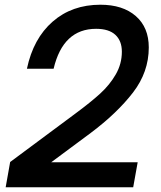

<svg xmlns="http://www.w3.org/2000/svg" viewBox="-20 -793 680 813"><path d="M4 0 23 -107 299 -312Q364 -360 404.5 -397Q445 -434 470.5 -478.5Q496 -523 496 -574Q496 -620 468.5 -645.5Q441 -671 387 -671Q247 -671 207 -502H94Q121 -630 203 -701.5Q285 -773 405 -773Q500 -773 555 -725Q610 -677 610 -592Q610 -488 543 -401Q476 -314 364 -230L197 -106H563L544 0Z"/></svg>

Font: Open Sauce One Medium Italic
Style: Regular
Weight: 500
Italic angle: -10°
Designer: Alfredo Marco Pradil
Foundry: Creative Sauce Fz LLC
Version: Version 1.477